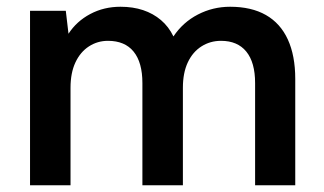

<svg xmlns="http://www.w3.org/2000/svg" viewBox="-20 -549 961 569"><path d="M69 0V-517H175L183 -449Q207 -486 247.5 -507.5Q288 -529 337 -529Q374 -529 404 -519Q434 -509 457 -489.5Q480 -470 494 -441Q522 -483 566.5 -506Q611 -529 662 -529Q725 -529 768 -504.5Q811 -480 833 -432Q855 -384 855 -315V0H736V-303Q736 -364 710 -396Q684 -428 635 -428Q603 -428 577 -411.5Q551 -395 536.5 -364Q522 -333 522 -289V0H402V-303Q402 -364 376 -396Q350 -428 300 -428Q269 -428 243.5 -411.5Q218 -395 203.5 -364Q189 -333 189 -289V0Z"/></svg>

Font: DM Sans 11pt SemiBold
Style: Regular
Weight: 600
Version: Version 4.004;gftools[0.9.30]